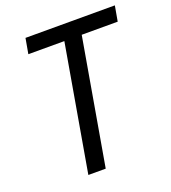

<svg xmlns="http://www.w3.org/2000/svg" viewBox="-131 -809 811 908"><g transform="rotate(-20 275.0 -355.5)"><path d="M536.6 -633.8H355.5L245.6 0H158.2L268.1 -633.8H86.9L100.6 -710.9H550.3Z"/></g></svg>

Font: TypoPRO Roboto
Style: Italic
Weight: 400
Italic angle: -12°
Designer: Google
Version: Version 2.136; 2016